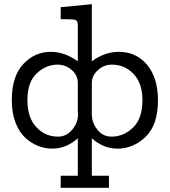

<svg xmlns="http://www.w3.org/2000/svg" viewBox="-20 -715 823 930"><path d="M37.1 -230Q37.1 -345.2 92.5 -404.5Q147.9 -463.9 226.1 -463.9Q293 -463.9 356.9 -418V-596.2Q356 -615.2 345 -618.7Q334 -622.1 287.1 -622.1H273.9V-680.2L424.8 -694.8V-418Q486.8 -463.9 556.2 -463.9Q640.1 -463.9 692.6 -400.9Q745.1 -337.9 745.1 -229Q745.1 -110.8 686 -53Q627 4.9 547.9 4.9Q481.9 4.9 424.8 -44.9V136.2H507.8V194.8H273.9V136.2H356.9V-44.9Q299.8 4.9 233.9 4.9Q197.8 4.9 164.8 -8.1Q131.8 -21 102.5 -47.6Q73.2 -74.2 55.2 -121.1Q37.1 -168 37.1 -230ZM112.8 -229Q112.8 -146 155.5 -99.6Q198.2 -53.2 261.2 -53.2Q302.2 -53.2 330.1 -87.2Q357.9 -121.1 357.9 -161.1Q357.9 -164.1 357.4 -168.9Q356.9 -173.8 356.9 -175.8V-313Q356.9 -351.1 326.9 -376.5Q296.9 -401.9 257.8 -401.9Q203.6 -401.9 158.2 -359.9Q112.8 -317.9 112.8 -229ZM424.8 -161.1Q424.8 -122.1 450.9 -87.6Q477.1 -53.2 521 -53.2Q578.1 -53.2 624 -96.7Q669.9 -140.1 669.9 -230Q669.9 -312 627 -356.9Q584 -401.9 522 -401.9Q482.9 -401.9 453.9 -375Q424.8 -348.1 424.8 -314Z"/></svg>

Font: CMU Concrete
Style: Roman
Weight: 500
Version: Version 0.7.0